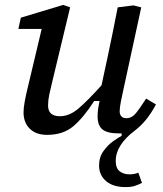

<svg xmlns="http://www.w3.org/2000/svg" viewBox="-20 -538 664 783"><path d="M172 12Q127 12 101.5 -13Q76 -38 76 -80Q76 -98 81 -125Q86 -152 92 -176L150 -420H55L65 -466L238 -518L266 -508L192 -200Q186 -176 181 -152.5Q176 -129 176 -108Q176 -64 224 -64Q263 -64 299.5 -95Q336 -126 394 -190L419 -306Q430 -356 440 -407Q450 -458 460 -508L524 -516L556 -508L484 -176Q478 -149 473 -124Q468 -99 468 -84Q468 -72 474.5 -64Q481 -56 496 -56Q517 -56 533 -75Q549 -94 576 -136L616 -112Q595 -73 573.5 -47.5Q552 -22 528 -4Q492 23 472 54Q452 85 452 118Q452 148 468 160.5Q484 173 508 173Q529 173 544 166L559 208Q545 215 530 220Q515 225 492 225Q441 225 412.5 200.5Q384 176 384 137Q384 103 402 78Q420 53 442 37.5Q464 22 476 16V6H464Q418 6 398 -10Q378 -26 378 -64Q378 -81 380.5 -97Q383 -113 386 -126H364Q322 -60 280 -24Q238 12 172 12Z"/></svg>

Font: Source Serif 4 Caption
Style: Italic
Weight: 400
Italic angle: -12°
Designer: Frank Grießhammer
Foundry: Adobe Systems Incorporated
Version: Version 4.004;hotconv 1.0.117;makeotfexe 2.5.65602